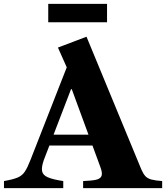

<svg xmlns="http://www.w3.org/2000/svg" viewBox="-40 -971 856 991"><path d="M-19.5 0V-36.5Q27 -44.5 50.8 -54.5Q74.5 -64.5 88.2 -85.2Q102 -106 117.5 -146L304.5 -623.5L259 -725.5L406.5 -781.5L689.5 -96.5Q699 -74.5 710 -62.2Q721 -50 741 -44.5Q761 -39 797 -36.5V0H389V-36.5Q432 -38 455.8 -43.2Q479.5 -48.5 484.5 -64.2Q489.5 -80 476.5 -113L330.5 -510.5H326.5L186 -144.5Q173.5 -108.5 177.2 -87.8Q181 -67 207 -55.8Q233 -44.5 286.5 -36.5V0ZM182 -220V-276H501V-220ZM209 -856V-951H512.5V-856Z"/></svg>

Font: Libre Caslon Text
Style: Regular
Weight: 400
Designer: Pablo Impallari, Rodrigo Fuenzalida, Katja Schimmel
Foundry: Pablo Impallari, Rodrigo Fuenzalida
Version: Version 2.000